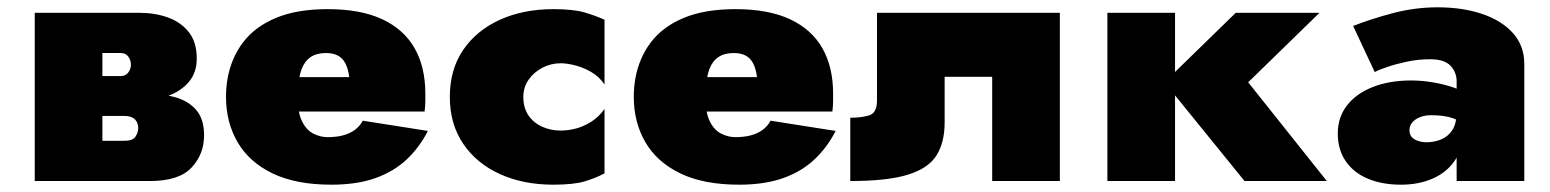

<svg xmlns="http://www.w3.org/2000/svg" viewBox="-20 -495 4238 525"><path d="M187 -240V-178H320Q331 -178 338.5 -175Q346 -172 350 -167.5Q354 -163 356 -157Q358 -151 358 -145Q358 -133 350.5 -121.5Q343 -110 320 -110H187V0H390Q469 0 503.5 -36.5Q538 -73 538 -125Q538 -170 516 -195Q494 -220 456 -230Q418 -240 370 -240ZM187 -220H360Q403 -220 438.5 -232.5Q474 -245 496 -270.5Q518 -296 518 -335Q518 -380 496 -407.5Q474 -435 438.5 -447.5Q403 -460 360 -460H187V-350H310Q324 -350 331 -340Q338 -330 338 -318Q338 -312 336 -306.5Q334 -301 330.5 -296.5Q327 -292 322 -289.5Q317 -287 310 -287H187ZM75 -460V0H260V-460Z M704 -190H1141Q1143 -206 1143 -219.5Q1143 -233 1143 -239Q1143 -312 1113.5 -363.5Q1084 -415 1025 -442.5Q966 -470 876 -470Q792 -470 734.5 -446Q677 -422 644.5 -379Q612 -336 602 -279Q600 -267 599 -255Q598 -243 598 -230Q598 -161 629.5 -106.5Q661 -52 725 -21Q789 10 886 10Q956 10 1006.5 -8Q1057 -26 1092 -59Q1127 -92 1150 -137L972 -165Q964 -150 950.5 -140Q937 -130 918.5 -125Q900 -120 876 -120Q856 -120 837 -129.5Q818 -139 806 -163Q794 -187 794 -230L796 -250Q796 -283 804.5 -305.5Q813 -328 829.5 -339Q846 -350 871 -350Q891 -350 904 -343Q917 -336 924.5 -321.5Q932 -307 935 -284H704Z M1411 -230Q1411 -256 1425 -276.5Q1439 -297 1462.5 -309.5Q1486 -322 1513 -322Q1530 -322 1552 -316.5Q1574 -311 1596 -298.5Q1618 -286 1633 -264V-441Q1609 -452 1578.5 -461Q1548 -470 1493 -470Q1411 -470 1347 -441Q1283 -412 1246.5 -358.5Q1210 -305 1210 -230Q1210 -156 1246.5 -102Q1283 -48 1347 -19Q1411 10 1493 10Q1548 10 1578.5 1Q1609 -8 1633 -21V-197Q1618 -176 1598 -163Q1578 -150 1556.5 -144Q1535 -138 1513 -138Q1486 -138 1462.5 -148.5Q1439 -159 1425 -179.5Q1411 -200 1411 -230Z M1819 -190H2256Q2258 -206 2258 -219.5Q2258 -233 2258 -239Q2258 -312 2228.5 -363.5Q2199 -415 2140 -442.5Q2081 -470 1991 -470Q1907 -470 1849.5 -446Q1792 -422 1759.5 -379Q1727 -336 1717 -279Q1715 -267 1714 -255Q1713 -243 1713 -230Q1713 -161 1744.5 -106.5Q1776 -52 1840 -21Q1904 10 2001 10Q2071 10 2121.5 -8Q2172 -26 2207 -59Q2242 -92 2265 -137L2087 -165Q2079 -150 2065.5 -140Q2052 -130 2033.5 -125Q2015 -120 1991 -120Q1971 -120 1952 -129.5Q1933 -139 1921 -163Q1909 -187 1909 -230L1911 -250Q1911 -283 1919.5 -305.5Q1928 -328 1944.5 -339Q1961 -350 1986 -350Q2006 -350 2019 -343Q2032 -336 2039.5 -321.5Q2047 -307 2050 -284H1819Z M2878 -460H2378V-220Q2378 -186 2356.5 -179.5Q2335 -173 2305 -173V0Q2407 0 2463 -17.5Q2519 -35 2541 -70.5Q2563 -106 2563 -160V-285H2693V0H2878Z M3008 -460V0H3193V-460ZM3359 -460 3164 -270 3383 0H3608L3393 -270L3588 -460Z M3834 -139Q3834 -151 3841.5 -160Q3849 -169 3862.5 -174.5Q3876 -180 3893 -180Q3929 -180 3952 -172Q3975 -164 3996 -147V-233Q3984 -245 3958 -254.5Q3932 -264 3900 -269.5Q3868 -275 3839 -275Q3779 -275 3733.5 -257Q3688 -239 3663 -206.5Q3638 -174 3638 -130Q3638 -86 3659.5 -54.5Q3681 -23 3720 -6.5Q3759 10 3811 10Q3859 10 3897 -6.5Q3935 -23 3957 -54.5Q3979 -86 3979 -130L3963 -190Q3963 -157 3951 -139Q3939 -121 3920 -113.5Q3901 -106 3881 -106Q3869 -106 3858 -109.5Q3847 -113 3840.5 -120Q3834 -127 3834 -139ZM3739 -298Q3750 -304 3773.5 -312Q3797 -320 3827.5 -326.5Q3858 -333 3891 -333Q3929 -333 3946 -315.5Q3963 -298 3963 -272V0H4148V-320Q4148 -370 4117 -404.5Q4086 -439 4032.5 -457Q3979 -475 3911 -475Q3849 -475 3788.5 -459Q3728 -443 3680 -424Z"/></svg>

Font: Jost Black
Style: Regular
Weight: 900
Version: Version 3.710